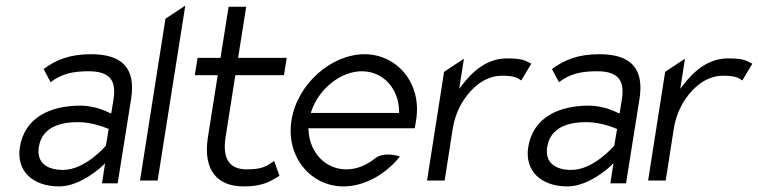

<svg xmlns="http://www.w3.org/2000/svg" viewBox="-20 -656 2712 687"><path d="M192 11C270 11 346 -62 346 -62L356 -72L345 0H401L449 -301C467 -412 417 -462 306 -462C229 -462 181 -442 136 -409L161 -362C201 -392 240 -401 297 -401C368 -401 398 -373 386 -300L378 -250L370 -253C370 -253 324 -278 268 -278C160 -278 68 -236 51 -129C38 -44 97 11 192 11ZM259 -219C314 -219 365 -196 365 -196L369 -195L359 -135L358 -134C358 -134 286 -48 205 -48C149 -48 110 -73 119 -130C130 -201 195 -219 259 -219Z M544 -10 643 -636 572 -589 481 -10Z M759 -387 723 -159C708 -49 755 11 852 11C917 11 945 -5 980 -27L961 -80C933 -61 919 -50 862 -50C798 -50 776 -92 787 -164L822 -387H996L1006 -449H832L861 -632H798L769 -449H687L677 -387Z M1209 11C1283 11 1359 -31 1411 -96C1396 -101 1352 -112 1323 -90C1292 -65 1257 -50 1219 -50C1145 -50 1087 -110 1084 -191L1083 -197H1464L1469 -227C1490 -358 1401 -462 1284 -462C1167 -462 1044 -357 1023 -226C1002 -95 1092 11 1209 11ZM1094 -258C1122 -340 1200 -401 1275 -401C1350 -401 1407 -340 1408 -258V-252H1092Z M1571 -10 1600 -196C1609 -253 1635 -299 1665 -331C1692 -360 1729 -385 1776 -385C1817 -385 1830 -379 1845 -368L1881 -428C1858 -440 1849 -447 1794 -447C1723 -447 1672 -402 1633 -351L1623 -338L1640 -446L1569 -399L1508 -10Z M2011 11C2089 11 2165 -62 2165 -62L2175 -72L2164 0H2220L2268 -301C2286 -412 2236 -462 2125 -462C2048 -462 2000 -442 1955 -409L1980 -362C2020 -392 2059 -401 2116 -401C2187 -401 2217 -373 2205 -300L2197 -250L2189 -253C2189 -253 2143 -278 2087 -278C1979 -278 1887 -236 1870 -129C1857 -44 1916 11 2011 11ZM2078 -219C2133 -219 2184 -196 2184 -196L2188 -195L2178 -135L2177 -134C2177 -134 2105 -48 2024 -48C1968 -48 1929 -73 1938 -130C1949 -201 2014 -219 2078 -219Z M2362 -10 2391 -196C2400 -253 2426 -299 2456 -331C2483 -360 2520 -385 2567 -385C2608 -385 2621 -379 2636 -368L2672 -428C2649 -440 2640 -447 2585 -447C2514 -447 2463 -402 2424 -351L2414 -338L2431 -446L2360 -399L2299 -10Z"/></svg>

Font: Charger Pro
Style: LitNarObl
Weight: 300
Designer: Jasper
Foundry: Cannot Into Space Fonts
Version: Version 1.09